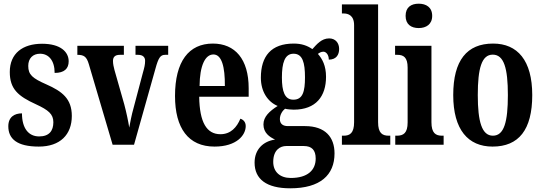

<svg xmlns="http://www.w3.org/2000/svg" viewBox="-20 -784 2941 1040"><path d="M190 10C306 10 369 -55 369 -156C369 -249 317 -289 231 -327C156 -360 133 -379 133 -427C133 -468 158 -493 197 -493C243 -493 276 -457 276 -389C328 -389 352 -412 352 -452C352 -502 309 -547 208 -547C103 -547 33 -495 33 -394C33 -302 78 -263 175 -219C242 -188 269 -166 269 -122C269 -76 247 -45 192 -45C134 -45 99 -90 99 -170C59 -170 25 -151 25 -100C25 -32 72 10 190 10Z M461 -437 590 0H706L822 -412C838 -471 849 -487 874 -487H891V-536H714V-487H728C754 -487 766 -474 766 -455C766 -434 762 -418 754 -390L704 -201C692 -159 685 -119 680 -93C675 -126 665 -174 653 -219L600 -405C596 -421 592 -437 592 -454C592 -474 602 -487 629 -487H651V-536H399V-487C435 -487 449 -477 461 -437Z M1142 10C1262 10 1311 -52 1311 -101C1311 -123 1298 -136 1282 -141C1263 -95 1230 -57 1174 -57C1100 -57 1061 -120 1059 -260H1327V-306C1327 -464 1253 -548 1133 -548C1003 -548 928 -452 928 -264C928 -90 1000 10 1142 10ZM1198 -318H1061C1062 -428 1091 -489 1136 -489C1181 -489 1199 -422 1198 -318Z M1552 236C1715 236 1792 164 1792 47C1792 -41 1742 -101 1632 -101H1539C1514 -101 1496 -112 1496 -139C1496 -164 1511 -185 1524 -195C1534 -192 1559 -190 1571 -190C1692 -190 1746 -263 1746 -368C1746 -428 1726 -465 1702 -492C1710 -498 1719 -504 1732 -504C1745 -504 1761 -489 1761 -461C1802 -461 1817 -488 1817 -519C1817 -550 1798 -576 1763 -576C1721 -576 1695 -543 1672 -518C1644 -537 1614 -548 1571 -548C1449 -548 1393 -480 1393 -363C1393 -287 1431 -232 1484 -210C1440 -182 1407 -152 1407 -110C1407 -64 1440 -42 1470 -28C1406 -19 1359 25 1359 97C1359 186 1423 236 1552 236ZM1569 -244C1522 -244 1507 -289 1507 -364C1507 -443 1522 -493 1570 -493C1619 -493 1632 -445 1632 -365C1632 -288 1620 -244 1569 -244ZM1555 180C1497 180 1460 147 1460 93C1460 27 1499 7 1530 7H1626C1669 7 1690 29 1690 75C1690 137 1647 180 1555 180Z M1832 0H2094V-49H2085C2051 -49 2028 -63 2028 -122V-760H1832V-711H1842C1863 -711 1898 -703 1898 -648V-122C1898 -63 1875 -49 1842 -49H1832Z M2248 -632C2288 -632 2321 -652 2321 -698C2321 -745 2288 -764 2248 -764C2207 -764 2177 -745 2177 -698C2177 -652 2207 -632 2248 -632ZM2121 0H2383V-49H2374C2340 -49 2317 -63 2317 -122V-536H2120V-487H2133C2166 -487 2188 -473 2188 -418V-121C2188 -63 2165 -49 2130 -49H2121Z M2648 10C2790 10 2863 -81 2863 -269C2863 -457 2783 -548 2651 -548C2509 -548 2435 -457 2435 -269C2435 -81 2516 10 2648 10ZM2650 -49C2590 -49 2568 -125 2568 -269C2568 -414 2589 -488 2649 -488C2710 -488 2731 -414 2731 -269C2731 -125 2711 -49 2650 -49Z"/></svg>

Font: Noto Serif Bengali ExtraCondensed
Style: Bold
Weight: 700
Width: 2
Designer: Juan Bruce, Universal Thirst, Indian Type Foundry and the Monotype Design Team.
Foundry: Monotype Imaging Inc.
Version: Version 2.003